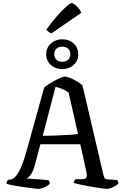

<svg xmlns="http://www.w3.org/2000/svg" viewBox="-20 -1211 796 1231"><path d="M226 0Q221 0 203 -2Q185 -4 160 -7.5Q135 -11 108.5 -15Q82 -19 59 -23.5Q36 -28 22 -32Q22 -40 25.5 -48Q29 -56 33 -59H42Q54 -59 67 -68Q80 -77 93.5 -97.5Q107 -118 120.5 -151.5Q134 -185 148 -235L263 -649Q272 -658 289.5 -669.5Q307 -681 328 -692.5Q349 -704 368 -712Q387 -720 397 -720Q410 -720 431 -711Q452 -702 474 -689Q496 -676 509 -663L644 -86Q647 -75 651 -68.5Q655 -62 670 -61L730 -57Q732 -53 735 -50Q738 -47 739 -33Q731 -26 718.5 -18.5Q706 -11 691.5 -5.5Q677 0 665 0Q656 0 634.5 -3Q613 -6 586 -10.5Q559 -15 532 -20Q505 -25 484 -30Q463 -35 453 -38Q453 -46 457.5 -53Q462 -60 464 -62H495Q512 -62 522 -64Q532 -66 535.5 -77.5Q539 -89 532 -117L495 -286H239L200 -141Q194 -120 185.5 -104.5Q177 -89 168 -79.5Q159 -70 148 -67L292 -56Q293 -53 296 -47Q299 -41 299 -32Q290 -24 277 -16.5Q264 -9 250 -4.5Q236 0 226 0ZM254 -340Q303 -341 347.5 -342.5Q392 -344 426.5 -346.5Q461 -349 480 -352L420 -618Q398 -633 377 -641.5Q356 -650 336 -654ZM379 -768Q335 -768 305.5 -795Q276 -822 276 -863Q276 -904 305.5 -931.5Q335 -959 379 -959Q424 -959 453 -931.5Q482 -904 482 -863Q482 -822 452.5 -795Q423 -768 379 -768ZM379 -815Q402 -815 416.5 -828Q431 -841 431 -863Q431 -886 416.5 -899Q402 -912 379 -912Q356 -912 342 -899Q328 -886 328 -863Q328 -841 342 -828Q356 -815 379 -815ZM310 -997Q298 -1001 289.5 -1008.5Q281 -1016 277 -1021Q313 -1071 346.5 -1109Q380 -1147 405 -1169Q430 -1191 439 -1191Q447 -1191 460 -1181.5Q473 -1172 484.5 -1157.5Q496 -1143 501 -1129Z"/></svg>

Font: Texturina Medium 12pt
Style: Regular
Weight: 400
Version: Version 1.002